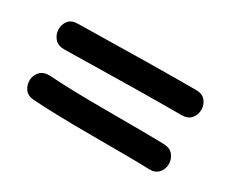

<svg xmlns="http://www.w3.org/2000/svg" viewBox="-62 -580 788 661"><g transform="rotate(30 332.0 -249.5)"><path d="M560 -91Q585 -90 598 -104.5Q611 -119 611.5 -138.5Q612 -158 600 -174Q588 -190 564 -191Q510 -193 331 -193Q190 -193 105 -199Q80 -200 66.5 -186Q53 -172 52 -152.5Q51 -133 62 -117Q73 -101 97 -99Q187 -93 331 -93Q509 -93 560 -91ZM101 -302Q395 -308 565 -308Q590 -308 602.5 -323Q615 -338 615 -358Q615 -378 602.5 -393Q590 -408 565 -408Q393 -408 99 -402Q74 -402 62 -387Q50 -372 50.5 -352Q51 -332 64 -317Q77 -302 101 -302Z"/></g></svg>

Font: Balsamiq Sans
Style: Regular
Weight: 400
Designer: Michael Angeles
Foundry: Balsamiq SRL
Version: Version 1.020; ttfautohint (v1.8.4.7-5d5b);gftools[0.9.26]